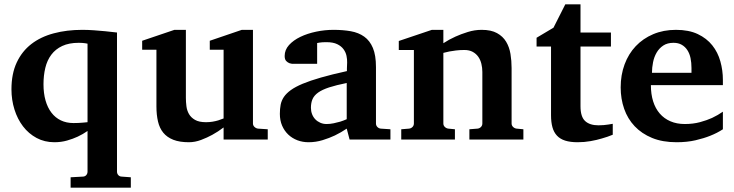

<svg xmlns="http://www.w3.org/2000/svg" viewBox="-20 -636 3345 875"><path d="M378.9 -437Q374 -438 367.7 -439Q362.3 -439.9 354.7 -440.4Q347.2 -440.9 338.9 -440.9Q294.4 -440.9 263.7 -426.5Q232.9 -412.1 213.9 -386.7Q194.8 -361.3 186.5 -326.7Q178.2 -292 178.2 -252Q178.2 -210.9 187.5 -178.2Q196.8 -145.5 214.4 -122.6Q231.9 -99.6 257.3 -87.4Q282.7 -75.2 314.9 -75.2Q326.2 -75.2 337.4 -75.7Q348.6 -76.2 357.9 -77.1Q368.7 -78.1 378.9 -79.1ZM301.8 219.2V171.9L356.9 168.9Q366.7 168.9 372.8 162.4Q378.9 155.8 378.9 146V-39.1Q357.9 -24.4 334 -13.2Q313 -3.4 285.9 4.4Q258.8 12.2 228 12.2Q183.1 12.2 146.7 -7.3Q110.4 -26.9 85 -60.1Q59.6 -93.3 45.9 -137Q32.2 -180.7 32.2 -229Q32.2 -299.8 56.2 -351.1Q80.1 -402.3 122.8 -435.3Q165.5 -468.3 224.9 -484.1Q284.2 -500 355 -500Q380.4 -500 408.2 -498Q436 -496.1 459.5 -493.7Q486.8 -491.2 513.2 -487.8V146Q513.2 155.8 519.5 162.4Q525.9 168.9 535.2 168.9L576.2 171.9V219.2Z M999 0V-55.2Q974.1 -36.1 947.3 -21.5Q924.3 -8.8 896.5 1.7Q868.7 12.2 840.8 12.2Q798.3 12.2 769.8 1Q741.2 -10.3 724.1 -31.2Q707 -52.2 700 -82.5Q692.9 -112.8 692.9 -150.9V-409.2H627.9V-450.2L774.9 -500H827.1V-189.9Q827.1 -171.4 829.6 -151.9Q832 -132.3 841.3 -116.2Q850.6 -100.1 868.9 -89.6Q887.2 -79.1 918.9 -79.1Q934.6 -79.1 949 -81.5Q963.4 -84 974.6 -87.4Q987.3 -91.3 999 -96.2V-409.2H936V-450.2L1082 -500H1132.8V-73.2Q1132.8 -64 1139.9 -57.4Q1147 -50.8 1156.2 -49.8L1200.2 -46.9V0Z M1573.2 0 1560.1 -49.8Q1534.2 -32.2 1505.9 -18.6Q1481 -6.8 1450.2 2.7Q1419.4 12.2 1386.2 12.2Q1358.9 12.2 1335.2 3.2Q1311.5 -5.9 1293.7 -22.7Q1275.9 -39.6 1265.6 -63.5Q1255.4 -87.4 1255.4 -117.2Q1255.4 -139.6 1259 -158.7Q1262.7 -177.7 1273.7 -194.1Q1284.7 -210.4 1305.2 -225.3Q1325.7 -240.2 1359.6 -254.4Q1393.6 -268.6 1442.9 -282.7Q1492.2 -296.9 1561 -312V-324.2Q1561 -331.5 1561.5 -337.4Q1561.5 -344.2 1562 -351.1Q1562.5 -365.2 1559.1 -381.6Q1555.7 -397.9 1545.4 -411.9Q1535.2 -425.8 1516.6 -434.8Q1498 -443.8 1468.3 -443.8Q1458 -443.8 1450 -443.4Q1441.9 -442.9 1436.5 -441.9Q1430.2 -440.9 1425.3 -439.9V-345.2H1322.3Q1309.6 -344.2 1299.8 -347.7Q1291.5 -350.6 1284.4 -357.9Q1277.3 -365.2 1277.3 -380.9Q1277.3 -408.7 1297.1 -430.7Q1316.9 -452.6 1348.9 -468Q1380.9 -483.4 1420.7 -491.7Q1460.4 -500 1500 -500Q1543 -500 1578.6 -493.7Q1614.3 -487.3 1639.9 -469Q1665.5 -450.7 1679.4 -417.5Q1693.4 -384.3 1693.4 -330.1V-73.2Q1693.4 -64 1699.7 -57.4Q1706.1 -50.8 1715.3 -49.8L1759.3 -46.9V0ZM1560.1 -257.8Q1511.7 -248 1480.2 -237.8Q1448.7 -227.5 1430.2 -214.4Q1411.6 -201.2 1404.3 -184.3Q1397 -167.5 1397 -145Q1397 -129.4 1402.1 -116Q1407.2 -102.5 1416.7 -92.5Q1426.3 -82.5 1439.5 -76.7Q1452.6 -70.8 1468.3 -70.8Q1484.4 -70.8 1500.7 -74.2Q1517.1 -77.6 1530.3 -81.5Q1545.9 -86.4 1560.1 -92.8Z M2119.1 0V-46.9L2156.2 -49.8Q2165.5 -50.8 2171.9 -57.4Q2178.2 -64 2178.2 -73.2V-308.1Q2178.2 -327.1 2173.8 -345.2Q2169.4 -363.3 2159.7 -377.2Q2149.9 -391.1 2134.3 -399.7Q2118.7 -408.2 2096.2 -408.2Q2075.7 -408.2 2058.1 -406Q2040.5 -403.8 2027.8 -401.4Q2012.7 -398.4 2000.5 -395V-73.2Q2000.5 -64 2007.3 -57.4Q2014.2 -50.8 2023.4 -49.8L2053.2 -46.9V0H1808.6V-46.9L1844.2 -49.8Q1853.5 -50.8 1859.9 -57.4Q1866.2 -64 1866.2 -73.2V-408.2H1797.4V-449.2L1948.2 -500H2000.5V-439Q2026.4 -456.1 2055.7 -469.2Q2080.6 -480.5 2111.8 -490.2Q2143.1 -500 2175.3 -500Q2218.3 -500 2245.1 -485.1Q2272 -470.2 2286.6 -445.8Q2301.3 -421.4 2306.4 -390.1Q2311.5 -358.9 2311.5 -326.2V-73.2Q2311.5 -64 2318.4 -57.4Q2325.2 -50.8 2334.5 -49.8L2365.2 -46.9V0Z M2772.5 -22Q2749 -12.2 2722.7 -4.9Q2700.2 2 2671.6 7.1Q2643.1 12.2 2612.3 12.2Q2579.1 12.2 2555.9 4.9Q2532.7 -2.4 2518.3 -17.8Q2503.9 -33.2 2497.6 -56.2Q2491.2 -79.1 2491.2 -110.8V-423.8H2425.3V-463.9L2502.4 -509.8L2556.2 -616.2H2625.5V-487.8H2764.2V-423.8H2625.5V-151.9Q2625.5 -104 2646.5 -84.5Q2667.5 -64.9 2707.5 -64.9Q2719.2 -64.9 2731 -65.9Q2742.7 -66.9 2752 -68.4Q2762.7 -69.8 2772.5 -71.8Z M3131.3 -326.2Q3131.3 -350.1 3127 -371.1Q3122.6 -392.1 3112.5 -407.5Q3102.5 -422.9 3086.9 -431.9Q3071.3 -440.9 3049.3 -440.9Q3021.5 -440.9 3002.7 -428.5Q2983.9 -416 2972.4 -396.2Q2960.9 -376.5 2956.1 -352.1Q2951.2 -327.6 2951.2 -304.2H3131.3ZM3274.4 -46.9Q3248.5 -29.8 3216.3 -17.1Q3188.5 -5.9 3149.9 3.2Q3111.3 12.2 3063.5 12.2Q2999.5 12.2 2951.9 -7.3Q2904.3 -26.9 2872.3 -60.8Q2840.3 -94.7 2824.5 -140.1Q2808.6 -185.5 2808.6 -237.8Q2808.6 -294.4 2826.4 -342.5Q2844.2 -390.6 2877.2 -425.5Q2910.2 -460.4 2956.8 -480.2Q3003.4 -500 3060.5 -500Q3119.1 -500 3159.9 -480.7Q3200.7 -461.4 3226.1 -429.4Q3251.5 -397.5 3262.9 -356.4Q3274.4 -315.4 3274.4 -272V-248H2946.3Q2946.3 -207 2956.5 -174.3Q2966.8 -141.6 2986.6 -118.7Q3006.3 -95.7 3035.2 -83.3Q3064 -70.8 3100.6 -70.8Q3138.7 -70.8 3170.2 -79.3Q3201.7 -87.9 3225.1 -98.6Q3252 -111.3 3274.4 -127Z"/></svg>

Font: Charis SIL APac
Style: Bold
Weight: 700
Foundry: SIL International
Version: Version 5.000